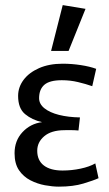

<svg xmlns="http://www.w3.org/2000/svg" viewBox="-20 -708 422 742"><path d="M207.4 13.3Q182.9 13.3 153.6 7.9Q124.3 2.5 97.4 -11.3Q70.5 -25.1 53.4 -50.2Q36.3 -75.4 36.3 -115.8Q36.3 -164.5 66.9 -197.3Q97.6 -230.2 142.6 -236Q103.9 -244.5 76.9 -267Q50 -289.4 50 -337.3Q50 -370.9 70.9 -399.1Q91.9 -427.4 130.8 -444.6Q169.8 -461.8 221.9 -461.8Q257.3 -461.8 292.4 -456.4Q327.5 -451 351.7 -442L336.5 -374.9Q311.4 -383.7 281.5 -390.8Q251.6 -398 218.9 -398Q171.9 -398 151.5 -380.4Q131.1 -362.7 131.1 -328.5Q131.1 -306.1 151.6 -289.6Q172.1 -273.1 207.9 -264Q243.7 -255 289 -254.2L283.3 -203.7Q277.5 -204.4 267.6 -204.8Q257.6 -205.2 247.2 -205.2Q236.7 -205.2 228 -204.9Q177.8 -204.4 150.8 -181.4Q123.9 -158.5 123.9 -125.5Q123.9 -88 149.5 -68.5Q175.1 -49 221.7 -49Q257.4 -49 291.5 -56.3Q325.6 -63.5 348.3 -76.5L360.8 -19.4Q341.8 -10.6 302.3 1.3Q262.7 13.3 207.4 13.3ZM177.4 -511.1 222.4 -688.3 310.5 -673.8 245 -511.1Z"/></svg>

Font: Ancizar Sans Thin
Style: Regular
Weight: 100
Designer: Cesar Puertas, Viviana Monsalve, Julian Moncada, Julian Prieto, Jose Castro, Mariel Hernandez, Felipe Aragon, Sara Alarc
Version: Version 8.100